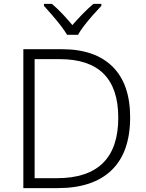

<svg xmlns="http://www.w3.org/2000/svg" viewBox="-20 -967 751 987"><path d="M649 -364Q649 -184 553.5 -92Q458 0 277 0H100V-714H299Q468 -714 558.5 -624.5Q649 -535 649 -364ZM588 -362Q588 -663 287 -663H158V-51H272Q588 -51 588 -362ZM325 -788Q312 -810 291 -837Q270 -864 247 -890.5Q224 -917 206 -937V-947H247Q274 -924 301.5 -895Q329 -866 352 -838Q376 -866 404.5 -895Q433 -924 460 -947H501V-937Q482 -917 458.5 -890.5Q435 -864 414 -837Q393 -810 381 -788Z"/></svg>

Font: Noto Sans Arabic Light
Style: Regular
Weight: 300
Designer: Monotype Design Team, Nadine Chahine, Nizar Qandah and Khaled Hosny
Foundry: Monotype Imaging Inc.
Version: Version 2.012; ttfautohint (v1.8.4.7-5d5b)